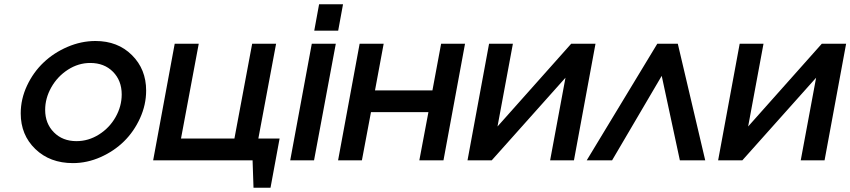

<svg xmlns="http://www.w3.org/2000/svg" viewBox="-20 -759 4026 909"><path d="M78.1 -222.2Q78.1 -290 107.9 -353.5Q137.7 -417 186.3 -463.1Q234.9 -509.3 299.8 -537.1Q364.7 -564.9 432.1 -564.9Q537.6 -564.9 604.7 -498Q671.9 -431.2 671.9 -330.1Q671.9 -263.2 643.1 -199.7Q614.3 -136.2 567.1 -89.8Q520 -43.5 456.1 -15.1Q392.1 13.2 325.2 13.2Q216.3 13.2 147.2 -53.5Q78.1 -120.1 78.1 -222.2ZM193.8 -238.8Q193.8 -174.3 235.1 -132.6Q276.4 -90.8 341.8 -90.8Q398.9 -90.8 448.7 -122.3Q498.5 -153.8 527.3 -204.8Q556.2 -255.9 556.2 -312Q556.2 -377.4 514.9 -419.2Q473.6 -460.9 407.2 -460.9Q351.1 -460.9 301.5 -429Q252 -397 222.9 -345.5Q193.8 -293.9 193.8 -238.8Z M705.1 0 807.1 -551.8H920.9L836.9 -103H1089.8L1173.8 -551.8H1287.1L1203.1 -103H1303.7L1260.7 129.9H1180.2L1175.8 0Z M1354 0 1456.1 -551.8H1569.8L1466.8 0ZM1467.8 -613.8 1490.7 -738.8H1604L1581.1 -613.8Z M1580.6 0 1682.6 -551.8H1796.4L1755.4 -331.1H2027.3L2068.4 -551.8H2181.6L2079.6 0H1965.3L2008.3 -228H1736.3L1693.4 0Z M2193.4 0 2295.4 -551.8H2408.2L2335.4 -160.2L2684.1 -551.8H2799.3L2697.3 0H2584.5L2657.2 -391.1L2308.1 0Z M2757.8 0 3091.8 -551.8H3189L3318.8 0H3198.7L3112.8 -399.9L2877.9 0Z M3379.9 0 3481.9 -551.8H3594.7L3522 -160.2L3870.6 -551.8H3985.8L3883.8 0H3771L3843.8 -391.1L3494.6 0Z"/></svg>

Font: Involve SemiBold Oblique
Style: Italic
Weight: 600
Italic angle: -10.5°
Designer: Stefan Peev
Foundry: Context Ltd.
Version: Version 1.001